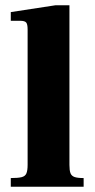

<svg xmlns="http://www.w3.org/2000/svg" viewBox="-20 -710 361 730"><path d="M21 0V-33Q49 -33 62.5 -36.5Q76 -40 80.5 -51Q85 -62 85 -83V-598Q85 -618 79.5 -624.5Q74 -631 56 -631H21V-664L191 -690H244V-83Q244 -62 248 -51.5Q252 -41 263.5 -37Q275 -33 298 -33V0Z"/></svg>

Font: Frank Ruhl Libre Black
Style: Regular
Weight: 900
Designer: Yanek Iontef
Foundry: Fontef
Version: Version 6.004